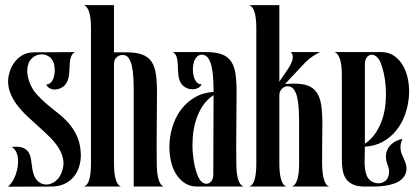

<svg xmlns="http://www.w3.org/2000/svg" viewBox="-20 -720 1609 741"><path d="M12.2 -420.9Q13.7 -431.2 19 -447.5Q24.4 -463.9 35.9 -479.7Q47.4 -495.6 66.4 -506.8Q85.4 -518.1 113.8 -518.1L270 -519Q262.2 -515.6 257.8 -508.5Q253.4 -501.5 251.5 -491.9Q249.5 -482.4 249 -471.7Q248.5 -460.9 248 -450.2Q247.6 -439.5 246.1 -428.7Q244.6 -418 241 -408.7Q237.3 -399.4 230.5 -391.6Q223.6 -383.8 211.9 -378.9Q201.7 -374.5 191.4 -374.5Q180.2 -374.5 171.1 -379.9Q162.1 -385.3 158.2 -394Q168.9 -394 176.3 -401.6Q183.6 -409.2 187.3 -421.1Q190.9 -433.1 191.2 -447.5Q191.4 -461.9 188 -475.1Q182.6 -492.7 169.4 -501.5Q156.2 -510.3 140.6 -510.3Q130.9 -510.3 120.1 -506.3Q110.4 -502.4 102.1 -494.1Q93.8 -485.8 89.4 -473.4Q85 -460.9 85.2 -444.1Q85.4 -427.2 92.8 -405.8Q102.1 -378.4 120.1 -357.9Q138.2 -337.4 159.7 -319.1Q181.2 -300.8 204.1 -283Q227.1 -265.1 246.1 -243.2Q265.1 -221.2 277.8 -192.9Q290.5 -164.6 292 -125Q292.5 -101.1 285.9 -78.4Q279.3 -55.7 265.1 -38.3Q251 -21 229 -10.5Q207 0 176.8 0L11.2 0.5Q21 -8.3 28.8 -21.2Q36.6 -34.2 41.7 -49.3Q46.9 -64.5 48.8 -80.3Q50.8 -96.2 49.1 -110.4Q47.4 -124.5 41.5 -135.7Q35.6 -147 24.9 -152.8Q53.7 -155.8 68.8 -149.4Q84 -143.1 91.1 -130.9Q98.1 -118.7 100.1 -101.8Q102.1 -85 105 -66.9Q110.4 -35.6 125.2 -21.7Q140.1 -7.8 158.2 -7.8Q176.3 -7.8 192.9 -20Q209.5 -32.2 217.8 -54.2Q228 -81.1 223.9 -104.2Q219.7 -127.4 206.1 -149.2Q192.4 -170.9 171.9 -191.2Q151.4 -211.4 128.7 -231.7Q106 -252 83.7 -272.9Q61.5 -293.9 44.4 -316.9Q27.3 -339.8 18.1 -365.5Q8.8 -391.1 12.2 -420.9Z M302.7 -700.2H419.9V-518.1H467.8Q505.4 -518.1 528.6 -509.5Q551.8 -501 564.5 -482.4Q577.1 -463.9 581.5 -435.1Q585.9 -406.2 585.9 -365.2Q585.9 -294.9 585 -227.1Q584 -159.2 585 -88.9Q585.4 -47.4 592.8 -25.1Q600.1 -2.9 612.8 0H496.1V-368.2Q496.1 -396.5 494.6 -422.1Q493.2 -447.8 488.5 -467.3Q483.9 -486.8 475.1 -497.8Q466.3 -508.8 451.2 -507.8Q439 -507.3 429.4 -498.3Q419.9 -489.3 419.9 -474.1V-88.9Q419.9 -47.4 427.5 -25.1Q435.1 -2.9 447.8 0H302.7Q331.1 -5.9 331.1 -88.9V-610.8Q331.1 -692.4 302.7 -700.2Z M804.2 -365.2Q804.2 -394.5 802.5 -420.7Q800.8 -446.8 795.9 -466.6Q791 -486.3 782 -497.8Q772.9 -509.3 757.8 -508.8Q746.1 -508.3 738.5 -499.5Q731 -490.7 727.5 -477.5Q724.1 -464.4 724.4 -449.7Q724.6 -435.1 728.5 -422.4Q732.4 -409.7 739.7 -401.9Q747.1 -394 757.8 -395Q754.4 -385.7 744.6 -380.6Q734.9 -375.5 722.7 -375.5Q711.9 -375.5 703.1 -378.9Q691.4 -383.8 684.3 -391.4Q677.2 -398.9 673.6 -408.4Q669.9 -418 668.7 -428.7Q667.5 -439.5 667 -450.2Q666.5 -460.9 666 -471.7Q665.5 -482.4 663.8 -491.9Q662.1 -501.5 658 -508.5Q653.8 -515.6 646 -519H774.9Q812.5 -519 835.7 -510.5Q858.9 -502 871.6 -483.4Q884.3 -464.8 888.7 -436Q893.1 -407.2 893.1 -366.2Q893.1 -295.4 892.1 -227.3Q891.1 -159.2 892.1 -88.9Q892.6 -7.8 920.9 0H741.2Q711.9 0 690.4 -15.1Q668.9 -30.3 655.5 -55.2Q642.1 -80.1 637 -112.1Q631.8 -144 635 -177.7Q638.2 -211.4 650.1 -243.9Q662.1 -276.4 683.1 -302.5Q704.1 -328.6 734.4 -345.7Q764.6 -362.8 804.2 -365.2ZM744.1 -39.1Q751 -23.9 759.8 -17.3Q768.6 -10.7 776.9 -10.7Q787.6 -10.7 795.4 -20.5Q803.2 -30.3 803.2 -46.9L804.2 -353Q777.8 -335.4 761.2 -309.6Q744.6 -283.7 735.6 -253.9Q726.6 -224.1 724.1 -192.6Q721.7 -161.1 723.9 -132.1Q726.1 -103 731.7 -78.6Q737.3 -54.2 744.1 -39.1Z M940.9 0Q969.2 -5.9 969.2 -88.9V-610.8Q969.2 -692.4 940.9 -700.2H1058.1V-404.8L1090.3 -452.1Q1108.9 -480 1109.9 -496.8Q1110.8 -513.7 1101.1 -519H1215.3Q1201.2 -512.2 1186 -502.2Q1170.9 -492.2 1157.2 -478L1080.1 -396L1106 -397Q1143.6 -398.4 1166.7 -390.1Q1189.9 -381.8 1202.6 -362.8Q1215.3 -343.8 1219.7 -314Q1224.1 -284.2 1224.1 -243.2Q1224.1 -204.6 1223.4 -166Q1222.7 -127.4 1223.1 -88.9Q1223.6 -47.4 1231 -25.1Q1238.3 -2.9 1251 0H1106Q1118.7 -2.9 1126.5 -24.4Q1134.3 -45.9 1134.3 -86.9V-246.1Q1134.3 -275.4 1132.8 -301Q1131.3 -326.7 1126.7 -345.7Q1122.1 -364.7 1113 -376Q1104 -387.2 1089.4 -387.2Q1077.1 -386.7 1067.6 -377Q1058.1 -367.2 1058.1 -352.1V-88.9Q1058.1 -47.4 1065.7 -25.1Q1073.2 -2.9 1085.9 0Z M1271 -519H1451.2Q1480.5 -519 1502 -503.9Q1523.4 -488.8 1536.9 -463.9Q1550.3 -439 1555.7 -407Q1561 -375 1557.6 -341.3Q1554.2 -307.6 1542.2 -275.1Q1530.3 -242.7 1509.3 -216.6Q1488.3 -190.4 1458 -173.3Q1427.7 -156.2 1388.2 -153.8Q1388.2 -128.9 1387.2 -102.1Q1386.2 -75.2 1392.1 -51.8Q1397.5 -31.7 1410.9 -22.2Q1424.3 -12.7 1439.5 -12.7Q1452.1 -12.7 1462.6 -18.8Q1473.1 -24.9 1478 -37.1Q1486.3 -59.1 1477.1 -80.1Q1471.2 -94.2 1469.7 -110.1Q1468.3 -126 1474.1 -140.4Q1480 -154.8 1494.1 -166.5Q1508.3 -178.2 1533.2 -184.1Q1527.3 -171.4 1526.1 -160.9Q1524.9 -150.4 1526.4 -141.1Q1527.8 -131.8 1531.5 -123.3Q1535.2 -114.7 1539.1 -106Q1550.8 -81.1 1548.6 -63.5Q1546.4 -45.9 1535.2 -33.2Q1522.9 -19.5 1504.4 -12.7Q1485.8 -5.9 1465.1 -2.9Q1444.3 0 1423.1 0Q1401.9 0 1384.3 0Q1358.4 -0.5 1341.8 -8.3Q1325.2 -16.1 1315.7 -29.5Q1306.2 -43 1302.7 -62Q1299.3 -81.1 1299.3 -104V-430.2Q1299.3 -471.7 1291.5 -493.4Q1283.7 -515.1 1271 -519ZM1388.2 -165Q1415 -183.6 1431.6 -209.7Q1448.2 -235.8 1457.3 -265.6Q1466.3 -295.4 1468.5 -326.7Q1470.7 -357.9 1468.5 -386.5Q1466.3 -415 1460.7 -439.5Q1455.1 -463.9 1448.2 -480Q1441.4 -495.1 1432.4 -502Q1423.3 -508.8 1414.6 -508.8Q1403.8 -508.8 1396 -499Q1388.2 -489.3 1388.2 -472.2Z"/></svg>

Font: 003 KoZ KJR
Style: Regular
Weight: 400
Designer: Ko Z, Min Khaing
Foundry: Your Own Font Foundry
Version: Version 2.50;March 29, 2020;